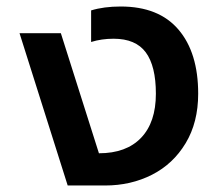

<svg xmlns="http://www.w3.org/2000/svg" viewBox="-20 -570 669 590"><path d="M40 -468H167L284 -99Q368 -99 413.5 -146.5Q459 -194 459 -282Q459 -367 428 -409Q397 -451 329 -451Q292 -451 260 -441V-538Q299 -550 351 -550Q468 -550 528.5 -479Q589 -408 589 -282Q589 -194 550.5 -130Q512 -66 447 -33Q382 0 303 0H188Z"/></svg>

Font: Prompt Medium
Style: Regular
Weight: 500
Designer: Katatrad Team
Foundry: CadsonDemak
Version: Version 1.000